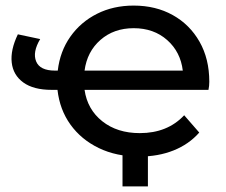

<svg xmlns="http://www.w3.org/2000/svg" viewBox="-20 -555 811 688"><path d="M479 6Q397 6 334 -24.5Q271 -55 232.5 -108.5Q194 -162 186 -233H165Q100 -233 63.5 -259.5Q27 -286 22 -331Q17 -376 44 -432L124 -415Q96 -368 109.5 -335Q123 -302 177 -302H187Q195 -371 232 -423.5Q269 -476 327.5 -505.5Q386 -535 459 -535Q538 -535 599 -501Q660 -467 695 -405.5Q730 -344 730 -262Q730 -247 727 -233H283Q293 -163 346.5 -120.5Q400 -78 481 -78Q580 -78 640 -142L694 -80Q657 -38 602 -16Q547 6 479 6ZM283 -302H635Q627 -369 579 -411.5Q531 -454 459 -454Q388 -454 340 -412Q292 -370 283 -302ZM419 113V-21H510V113Z"/></svg>

Font: Montserrat Medium
Style: Regular
Weight: 500
Designer: Julieta Ulanovsky
Foundry: Julieta Ulanovsky
Version: Version 9.000; ttfautohint (v1.8.4.7-5d5b)